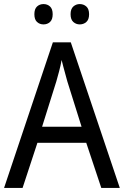

<svg xmlns="http://www.w3.org/2000/svg" viewBox="-20 -924 610 944"><path d="M478 0 404 -222H164L91 0H0L240 -716H328L569 0ZM311 -524Q308 -535 302.5 -555Q297 -575 291.5 -595.5Q286 -616 283 -629Q278 -601 270.5 -573Q263 -545 257 -524L187 -301H381ZM149 -854Q149 -880 162 -892Q175 -904 194 -904Q213 -904 226 -892Q239 -880 239 -854Q239 -828 226 -816Q213 -804 194 -804Q175 -804 162 -816Q149 -828 149 -854ZM327 -854Q327 -880 340.5 -892Q354 -904 372 -904Q391 -904 404.5 -892Q418 -880 418 -854Q418 -828 404.5 -816Q391 -804 372 -804Q354 -804 340.5 -816Q327 -828 327 -854Z"/></svg>

Font: Noto Sans Hebrew SemiCondensed
Style: Regular
Weight: 400
Width: 4
Designer: Monotype Design Team
Foundry: Monotype Imaging Inc.
Version: Version 2.004; ttfautohint (v1.8.4.7-5d5b)